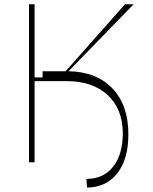

<svg xmlns="http://www.w3.org/2000/svg" viewBox="-20 -747 704 884"><path d="M113.6 0V-727.3H139.2V-390.6H176.1V-419H282.3L555.4 -727.3H595.2L295.5 -419Q424.4 -416.9 497.9 -339.5Q571.4 -262.1 571 -127.8Q571 -14.2 520.1 50.8Q469.1 115.8 380.7 116.5L377.8 76.7Q456.3 77.1 501.1 20.1Q545.8 -36.9 545.5 -136.4Q544 -246.4 475.1 -309.8Q406.2 -373.2 288.4 -373.6H139.2V0Z"/></svg>

Font: Inter Thin BETA
Style: Regular
Weight: 100
Designer: Rasmus Andersson
Foundry: rsms
Version: Version 3.011;git-f93a4a705